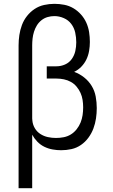

<svg xmlns="http://www.w3.org/2000/svg" viewBox="-20 -772 590 1002"><path d="M77 210V-535Q77 -562 81 -589Q85 -616 94.5 -641.5Q104 -667 121 -688.5Q138 -710 160.5 -725Q183 -740 210 -746Q237 -752 264 -752Q290 -752 315.5 -747Q341 -742 363 -729Q385 -716 402.5 -696.5Q420 -677 430.5 -653.5Q441 -630 445 -604.5Q449 -579 449 -553Q449 -530 445 -506.5Q441 -483 431 -462Q421 -441 404.5 -424Q388 -407 367 -397Q395 -387 419 -368Q443 -349 458.5 -323.5Q474 -298 479.5 -268Q485 -238 485 -208Q485 -181 481 -154Q477 -127 467.5 -101.5Q458 -76 441.5 -53.5Q425 -31 402.5 -15.5Q380 0 353.5 6Q327 12 299 12Q277 12 254.5 8Q232 4 211.5 -6Q191 -16 175 -32.5Q159 -49 148 -69V210ZM272 -52Q293 -52 313 -56Q333 -60 350 -70.5Q367 -81 380 -97.5Q393 -114 400.5 -132.5Q408 -151 411 -171Q414 -191 414 -212Q414 -231 411 -250.5Q408 -270 400 -287.5Q392 -305 379.5 -320Q367 -335 350 -344.5Q333 -354 313.5 -358Q294 -362 275 -362H224V-426H275Q298 -426 319.5 -435.5Q341 -445 354.5 -464Q368 -483 373 -505.5Q378 -528 378 -551Q378 -577 372.5 -602Q367 -627 352 -647Q337 -667 313 -677.5Q289 -688 264 -688Q246 -688 228.5 -683Q211 -678 196.5 -666.5Q182 -655 172.5 -639.5Q163 -624 157.5 -606.5Q152 -589 150 -571Q148 -553 148 -535V-154L149 -142Q151 -121 162 -102.5Q173 -84 191 -72.5Q209 -61 230 -56.5Q251 -52 272 -52Z"/></svg>

Font: Lode Term
Style: Regular
Weight: 400
Monospace: yes
Designer: Belleve Invis
Foundry: Belleve Invis
Version: Version 29.2.0